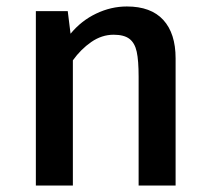

<svg xmlns="http://www.w3.org/2000/svg" viewBox="-20 -576 655 596"><path d="M91.3 0V-541.5H190.3L199 -471.3Q232.3 -511.8 278.5 -533.8Q324.6 -555.9 373.8 -555.9Q448.7 -555.9 486.9 -514.1Q525.1 -472.3 525.1 -394.9V0H410.3V-337.9Q410.3 -388.2 404.4 -415.4Q398.5 -442.6 381.8 -455.4Q365.1 -468.2 332.8 -468.2Q295.9 -468.2 263.3 -445.6Q230.8 -423.1 206.2 -388.7V0Z"/></svg>

Font: Fira Code Fixed Medium
Style: Regular
Weight: 500
Monospace: yes
Designer: Carrois Corporate, Edenspiekermann AG, Nikita Prokopov
Foundry: Carrois Corporate, Edenspiekermann AG, Nikita Prokopov
Version: Version 5.002